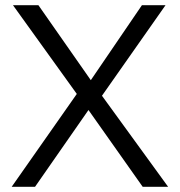

<svg xmlns="http://www.w3.org/2000/svg" viewBox="-20 -720 692 740"><path d="M530 0 321 -296 115 0H25L276 -358L30 -700H128L330 -411L527 -700H618L373 -351L628 0Z"/></svg>

Font: Mach Light
Style: Regular
Weight: 300
Version: Version 1.002